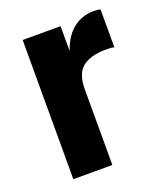

<svg xmlns="http://www.w3.org/2000/svg" viewBox="-104 -590 561 661"><g transform="rotate(-20 176.5 -260.0)"><path d="M52 0V-510H191V-387H195V0ZM195 -278 181 -384Q197 -454 231.5 -487Q266 -520 316 -520Q331 -520 340 -517V-378Q336 -380 328.5 -380.5Q321 -381 310 -381Q254 -381 224.5 -358Q195 -335 195 -278Z"/></g></svg>

Font: Instrument Sans SemiCondensed
Style: Bold
Weight: 700
Width: 4
Designer: Rodrigo Fuenzalida
Foundry: fragTYPE
Version: Version 1.000;gftools[0.9.28]